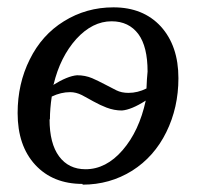

<svg xmlns="http://www.w3.org/2000/svg" viewBox="-20 -491 540 523"><path d="M116 -166H115Q115 -100 141 -65Q167 -30 213 -30Q269 -30 314 -82Q359 -134 377 -217Q338 -192 312 -190Q291 -190 270 -198Q254 -204 234 -215Q232 -216 220.5 -222.5Q209 -229 203 -232Q187 -240 171 -240Q146 -240 121 -228Q116 -195 116 -166ZM126 -261 124 -259Q164 -284 190 -286Q212 -286 231 -278Q247 -271 266 -261Q277 -255 297 -245Q311 -238 330 -238Q355 -238 379 -250Q380 -277 382 -296Q382 -364 357 -398Q331 -433 284 -433Q232 -433 188 -385Q144 -336 126 -261ZM205 12V10Q124 10 76 -42Q28 -94 28 -183Q28 -263 61 -329Q94 -396 154 -433Q215 -471 289 -471Q370 -471 418 -419Q466 -366 466 -278Q466 -198 433 -131Q400 -64 340 -26Q279 12 205 12Z"/></svg>

Font: Libra Serif Modern
Style: Italic
Weight: 400
Italic angle: -12°
Designer: Stefan Peev, Context Ltd
Foundry: Stefan Peev, Context Ltd
Version: Version 1.000